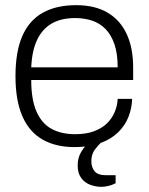

<svg xmlns="http://www.w3.org/2000/svg" viewBox="-20 -558 576 744"><path d="M269 12Q196 12 144.5 -17.5Q93 -47 66.5 -108Q40 -169 40 -263Q40 -358 66.5 -418.5Q93 -479 145.5 -508.5Q198 -538 275 -538Q348 -538 397 -509Q446 -480 471 -426Q496 -372 496 -296V-248H101Q101 -172 121.5 -125.5Q142 -79 180 -58.5Q218 -38 271 -38Q314 -38 344.5 -49.5Q375 -61 394.5 -80Q414 -99 424.5 -124Q435 -149 436 -175H492Q491 -139 478 -105.5Q465 -72 438 -45.5Q411 -19 369 -3.5Q327 12 269 12ZM101 -297H436Q436 -350 423.5 -386.5Q411 -423 389 -445.5Q367 -468 337 -478Q307 -488 271 -488Q218 -488 181.5 -467.5Q145 -447 124.5 -405Q104 -363 101 -297ZM373 166Q351 166 329.5 158Q308 150 294.5 131.5Q281 113 281 83Q281 53 295 30Q309 7 330 -12H371V-5Q360 5 347 22.5Q334 40 334 67Q334 90 346.5 105.5Q359 121 391 121H428V152Q415 159 400 162.5Q385 166 373 166Z"/></svg>

Font: Archivo SemiBold ExtraLight
Style: Regular
Weight: 250
Version: Version 2.001